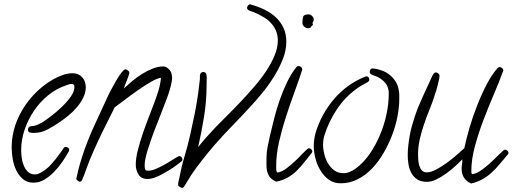

<svg xmlns="http://www.w3.org/2000/svg" viewBox="-20 -820 2425 908"><path d="M385.7 -407.2Q385.7 -382.8 374 -358.9Q362.3 -335 344.2 -313.5Q326.2 -292 304.7 -274.4Q283.2 -256.8 264.6 -244.1Q236.3 -224.6 205.6 -208Q174.8 -191.4 138.7 -191.4Q130.9 -191.4 121.6 -193.4Q112.3 -195.3 112.3 -206.1Q112.3 -219.7 125 -222.7Q127.9 -223.6 131.8 -223.6Q135.7 -223.6 139.6 -224.6Q150.4 -226.6 160.6 -231.4Q170.9 -236.3 181.6 -242.2Q198.2 -252.9 223.6 -272.5Q249 -292 273.4 -315.4Q297.9 -338.9 314.9 -363.3Q332 -387.7 332 -409.2Q332 -422.9 317.4 -422.9Q311.5 -422.9 305.7 -420.9Q299.8 -418.9 293.9 -417Q247.1 -401.4 208 -369.6Q168.9 -337.9 140.6 -295.9Q112.3 -253.9 96.2 -206.1Q80.1 -158.2 80.1 -110.4Q80.1 -94.7 82.5 -74.7Q85 -54.7 92.3 -37.1Q99.6 -19.5 112.3 -7.3Q125 4.9 145.5 4.9Q153.3 4.9 160.2 2.4Q167 0 173.8 -3.9Q200.2 -18.6 222.7 -43.5Q245.1 -68.4 262.7 -93.8Q267.6 -99.6 272 -106.4Q276.4 -113.3 281.2 -120.1Q284.2 -125 291 -125Q296.9 -125 302.2 -121.1Q307.6 -117.2 307.6 -110.4Q307.6 -108.4 305.7 -104.5Q293.9 -83 276.4 -57.1Q258.8 -31.2 237.3 -8.8Q215.8 13.7 190.9 28.8Q166 43.9 138.7 43.9Q108.4 43.9 88.4 26.9Q68.4 9.8 56.6 -15.1Q44.9 -40 40 -68.8Q35.2 -97.7 35.2 -121.1Q35.2 -195.3 66.4 -263.2Q97.7 -331.1 150.4 -382.8Q166 -398.4 186.5 -414.6Q207 -430.7 230 -443.8Q252.9 -457 276.9 -465.3Q300.8 -473.6 323.2 -473.6Q351.6 -473.6 368.7 -454.6Q385.7 -435.5 385.7 -407.2Z M842.8 -65.4Q842.8 -59.6 837.9 -56.6Q827.1 -47.9 812.5 -37.1Q797.9 -26.4 781.2 -16.1Q764.6 -5.9 748.5 2.9Q732.4 11.7 719.7 16.6Q697.3 26.4 677.7 26.4Q648.4 26.4 635.3 5.4Q622.1 -15.6 622.1 -41Q622.1 -71.3 631.8 -109.9Q641.6 -148.4 655.3 -188.5Q668.9 -228.5 684.1 -267.1Q699.2 -305.7 710 -335Q720.7 -363.3 729.5 -392.1Q738.3 -420.9 741.2 -452.1Q723.6 -450.2 693.4 -432.6Q663.1 -415 630.4 -392.1Q597.7 -369.1 568.4 -346.7Q539.1 -324.2 522.5 -312.5L487.3 -242.2Q463.9 -196.3 442.9 -150.9Q421.9 -105.5 402.3 -58.6Q393.6 -36.1 385.7 -13.7Q377.9 8.8 368.2 31.2Q365.2 39.1 357.4 39.1Q353.5 39.1 347.2 34.2Q340.8 29.3 340.8 25.4Q340.8 24.4 342.3 19Q343.8 13.7 345.2 6.8Q346.7 0 348.1 -5.9Q349.6 -11.7 349.6 -13.7Q366.2 -78.1 390.1 -140.6Q414.1 -203.1 443.4 -263.7Q457 -292 469.7 -320.8Q482.4 -349.6 496.1 -377.9Q502 -388.7 510.3 -404.3Q518.6 -419.9 527.8 -436Q537.1 -452.1 546.9 -466.3Q556.6 -480.5 565.4 -488.3Q569.3 -492.2 574.2 -492.2Q578.1 -492.2 585 -486.8Q591.8 -481.4 591.8 -476.6Q591.8 -473.6 588.4 -462.9Q585 -452.1 580.1 -439.9Q575.2 -427.7 570.8 -416.5Q566.4 -405.3 565.4 -401.4Q582 -417 604 -435.5Q626 -454.1 650.9 -469.7Q675.8 -485.4 702.1 -495.6Q728.5 -505.9 752 -505.9Q765.6 -505.9 777.8 -493.7Q790 -481.4 792 -467.8Q793.9 -458 793.9 -453.1Q793.9 -436.5 787.6 -412.6Q781.2 -388.7 775.4 -372.1Q765.6 -343.8 747.1 -297.4Q728.5 -251 710 -202.1Q691.4 -153.3 677.7 -108.4Q664.1 -63.5 664.1 -38.1Q664.1 -27.3 666 -20Q668 -12.7 680.7 -12.7Q698.2 -12.7 722.2 -23.4Q746.1 -34.2 768.6 -47.4Q791 -60.5 807.6 -71.3Q824.2 -82 828.1 -82Q834 -82 838.4 -76.7Q842.8 -71.3 842.8 -65.4Z M1334 -622.1Q1334 -581.1 1316.9 -538.6Q1299.8 -496.1 1274.4 -455.6Q1249 -415 1218.8 -378.4Q1188.5 -341.8 1162.1 -313.5Q1120.1 -267.6 1077.6 -224.1Q1035.2 -180.7 994.1 -133.8Q964.8 -99.6 937.5 -64.9Q910.2 -30.3 884.8 6.8Q876 20.5 867.7 34.7Q859.4 48.8 850.6 62.5Q846.7 68.4 840.8 68.4Q836.9 68.4 829.6 63.5Q822.3 58.6 822.3 54.7Q822.3 46.9 824.2 38.1Q826.2 29.3 828.1 21.5Q837.9 -31.2 853 -81.5Q868.2 -131.8 879.9 -184.6Q890.6 -232.4 900.4 -280.3Q910.2 -328.1 917 -377Q918.9 -392.6 920.9 -408.7Q922.9 -424.8 924.8 -441.4Q925.8 -448.2 925.3 -455.1Q924.8 -461.9 926.8 -468.8Q927.7 -473.6 932.1 -476.6Q936.5 -479.5 941.4 -479.5Q946.3 -479.5 950.7 -476.6Q955.1 -473.6 956.1 -468.8Q958 -457 957.5 -443.8Q957 -430.7 957 -418.9Q957 -342.8 945.3 -270Q933.6 -197.3 917 -124Q936.5 -149.4 958.5 -173.8Q980.5 -198.2 1002.9 -221.7Q1025.4 -245.1 1055.7 -274.9Q1085.9 -304.7 1118.2 -338.9Q1150.4 -373 1182.1 -409.7Q1213.9 -446.3 1238.8 -483.9Q1263.7 -521.5 1278.8 -558.1Q1293.9 -594.7 1293.9 -628.9Q1293.9 -668.9 1270.5 -700.2Q1253.9 -722.7 1229.5 -737.3Q1205.1 -752 1179.7 -762.7Q1174.8 -764.6 1168 -766.6Q1161.1 -768.6 1156.2 -771.5Q1148.4 -776.4 1148.4 -783.2Q1148.4 -788.1 1152.8 -793.9Q1157.2 -799.8 1163.1 -799.8L1165 -798.8Q1198.2 -790 1229 -775.4Q1259.8 -760.7 1283.2 -739.3Q1306.6 -717.8 1320.3 -689Q1334 -660.2 1334 -622.1Z M1463.9 -727.5Q1463.9 -721.7 1459 -713.9L1458 -710.9Q1460 -705.1 1460 -702.1Q1453.1 -697.3 1450.2 -691.9Q1447.3 -686.5 1436.5 -686.5Q1427.7 -686.5 1418.9 -693.8Q1410.2 -701.2 1410.2 -711.9Q1410.2 -729.5 1413.6 -740.7Q1417 -752 1439.5 -752Q1448.2 -752 1456.1 -744.1Q1463.9 -736.3 1463.9 -727.5ZM1457 -104.5Q1457 -99.6 1454.1 -96.7Q1435.5 -74.2 1418.5 -52.2Q1401.4 -30.3 1382.3 -11.7Q1363.3 6.8 1339.8 20Q1316.4 33.2 1286.1 39.1Q1259.8 27.3 1250 8.3Q1240.2 -10.7 1240.2 -38.1V-73.2Q1240.2 -98.6 1245.6 -126Q1251 -153.3 1256.8 -178.7Q1265.6 -216.8 1276.9 -260.7Q1288.1 -304.7 1303.2 -348.1Q1318.4 -391.6 1337.9 -432.1Q1357.4 -472.7 1381.8 -502.9Q1386.7 -507.8 1391.6 -507.8Q1397.5 -507.8 1403.3 -503.4Q1409.2 -499 1409.2 -492.2V-490.2Q1392.6 -438.5 1371.6 -381.3Q1350.6 -324.2 1331.5 -265.1Q1312.5 -206.1 1299.3 -147.5Q1286.1 -88.9 1286.1 -34.2Q1286.1 -28.3 1286.6 -17.6Q1287.1 -6.8 1293 -3.9Q1314.5 -7.8 1338.4 -26.4Q1362.3 -44.9 1383.3 -65.4Q1404.3 -85.9 1419.9 -102.5Q1435.5 -119.1 1441.4 -119.1Q1446.3 -119.1 1451.7 -114.3Q1457 -109.4 1457 -104.5Z M1868.2 -351.6Q1868.2 -314.5 1859.9 -270.5Q1851.6 -226.6 1835 -182.6Q1818.4 -138.7 1794.4 -97.2Q1770.5 -55.7 1739.7 -23.4Q1709 8.8 1671.4 27.8Q1633.8 46.9 1590.8 46.9Q1558.6 46.9 1535.2 29.8Q1511.7 12.7 1495.6 -13.7Q1479.5 -40 1471.7 -70.8Q1463.9 -101.6 1463.9 -128.9Q1463.9 -161.1 1472.7 -192.4Q1500 -282.2 1560.5 -352.5Q1621.1 -422.9 1708 -458Q1710 -459 1712.9 -459Q1719.7 -459 1723.1 -454.1Q1726.6 -449.2 1726.6 -443.4Q1726.6 -436.5 1718.8 -431.6Q1705.1 -423.8 1691.4 -416.5Q1677.7 -409.2 1664.1 -398.4Q1610.4 -359.4 1572.3 -301.8Q1534.2 -244.1 1514.6 -180.7Q1507.8 -160.2 1507.8 -134.8Q1507.8 -114.3 1513.7 -90.8Q1519.5 -67.4 1531.2 -47.4Q1543 -27.3 1561 -14.2Q1579.1 -1 1603.5 -1Q1619.1 -1 1633.3 -6.8Q1647.5 -12.7 1660.2 -21.5Q1697.3 -47.9 1726.6 -89.8Q1755.9 -131.8 1776.4 -180.2Q1796.9 -228.5 1807.6 -278.8Q1818.4 -329.1 1818.4 -374V-385.7Q1816.4 -411.1 1801.3 -428.7Q1786.1 -446.3 1763.7 -457Q1756.8 -460 1750.5 -461.9Q1744.1 -463.9 1738.3 -466.8Q1728.5 -470.7 1728.5 -480.5Q1728.5 -487.3 1732.4 -492.2Q1736.3 -497.1 1743.2 -496.1H1744.1Q1765.6 -494.1 1786.6 -486.3Q1807.6 -478.5 1824.2 -464.8Q1840.8 -451.2 1852.1 -432.6Q1863.3 -414.1 1866.2 -390.6Q1868.2 -380.9 1868.2 -371.6Q1868.2 -362.3 1868.2 -351.6Z M2384.8 -96.7Q2384.8 -92.8 2380.9 -88.9Q2361.3 -66.4 2343.8 -44.9Q2326.2 -23.4 2306.2 -4.9Q2286.1 13.7 2262.2 27.3Q2238.3 41 2208 47.9Q2163.1 27.3 2163.1 -21.5Q2163.1 -32.2 2165 -43.5Q2167 -54.7 2166 -66.4Q2152.3 -51.8 2132.3 -33.7Q2112.3 -15.6 2089.4 1Q2066.4 17.6 2043 28.8Q2019.5 40 1999 40Q1971.7 40 1954.1 28.8Q1936.5 17.6 1926.3 -0.5Q1916 -18.6 1912.1 -41.5Q1908.2 -64.5 1908.2 -86.9Q1908.2 -110.4 1911.1 -132.8Q1916 -179.7 1927.7 -223.1Q1939.5 -266.6 1956.1 -309.6Q1968.8 -339.8 1982.4 -369.6Q1996.1 -399.4 2009.8 -428.7Q2014.6 -438.5 2019.5 -450.7Q2024.4 -462.9 2030.3 -470.7Q2035.2 -477.5 2042 -477.5Q2046.9 -477.5 2052.7 -472.7Q2058.6 -467.8 2058.6 -462.9Q2058.6 -456.1 2056.2 -443.8Q2053.7 -431.6 2050.3 -418.5Q2046.9 -405.3 2043.5 -393.1Q2040 -380.9 2037.1 -374Q2026.4 -338.9 2012.2 -304.2Q1998 -269.5 1985.8 -233.9Q1973.6 -198.2 1965.3 -162.1Q1957 -126 1957 -88.9Q1957 -78.1 1958 -64Q1959 -49.8 1962.9 -36.6Q1966.8 -23.4 1975.1 -14.2Q1983.4 -4.9 1998 -4.9Q2017.6 -4.9 2042.5 -18.1Q2067.4 -31.2 2092.3 -49.3Q2117.2 -67.4 2139.6 -86.9Q2162.1 -106.4 2175.8 -119.1Q2184.6 -161.1 2199.7 -213.4Q2214.8 -265.6 2235.4 -318.4Q2255.9 -371.1 2280.3 -418.5Q2304.7 -465.8 2333 -498Q2337.9 -502.9 2342.8 -502.9Q2348.6 -502.9 2354.5 -498Q2360.4 -493.2 2360.4 -486.3Q2359.4 -485.4 2359.4 -484.4Q2340.8 -432.6 2314.9 -372.6Q2289.1 -312.5 2265.6 -250.5Q2242.2 -188.5 2225.6 -127Q2209 -65.4 2209 -9.8Q2209 -5.9 2209.5 -2Q2210 2 2213.9 3.9Q2236.3 0 2261.2 -18.6Q2286.1 -37.1 2308.1 -58.1Q2330.1 -79.1 2346.7 -95.7Q2363.3 -112.3 2368.2 -112.3Q2374 -112.3 2379.4 -107.4Q2384.8 -102.5 2384.8 -96.7Z"/></svg>

Font: Calligraffitti
Style: Regular
Weight: 400
Designer: Dathan Boardman
Foundry: Open Window
Version: Version 1.002